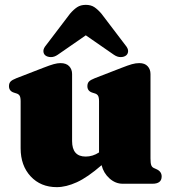

<svg xmlns="http://www.w3.org/2000/svg" viewBox="-20 -757 715 791"><path d="M65 -146V-340Q65 -356 60.8 -362.8Q56.5 -369.5 48 -372L37 -375.5Q17 -382 17 -402Q17 -414 23.5 -421Q30 -428 48 -435L159 -478Q186 -488.5 201.5 -492.8Q217 -497 229 -497Q253 -497 265 -484.2Q277 -471.5 277 -452V-176Q277 -112 333 -112Q362 -112 388 -129V-340Q388 -356 383.8 -362.8Q379.5 -369.5 371 -372L360 -375.5Q340 -382 340 -402Q340 -414 346.5 -421Q353 -428 371 -435L482 -478Q507.5 -488 523.2 -492.5Q539 -497 554 -497Q576.5 -497 588.2 -484.2Q600 -471.5 600 -452V-105Q600 -85 603 -76.8Q606 -68.5 613.5 -65L624.5 -60Q646 -50.5 646 -30Q646 0 608 0H485.5Q455.5 0 431 -22Q406.5 -44 398.5 -76.5Q341 -26.5 296.5 -6.2Q252 14 214 14Q147.5 14 106.2 -30.5Q65 -75 65 -146ZM500 -529Q491.5 -522 477.5 -521.8Q463.5 -521.5 449 -531.5L333.5 -611.5L218 -531.5Q203.5 -521.5 189.5 -521.8Q175.5 -522 166.5 -529Q159 -535.5 158.8 -546.5Q158.5 -557.5 170 -571L268.5 -700.5Q283.5 -718 298 -727.5Q312.5 -737 333.5 -737Q354.5 -737 368.8 -727.5Q383 -718 398 -700.5L496.5 -571Q508 -557.5 507.8 -546.5Q507.5 -535.5 500 -529Z"/></svg>

Font: Fraunces 9pt S000 Black
Style: Regular
Weight: 900
Version: Version 1.000; ttfautohint (v1.8.3)